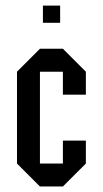

<svg xmlns="http://www.w3.org/2000/svg" viewBox="-20 -677 373 697"><path d="M208.3 -83.3V-166.7H291.7V-83.3L208.3 0H125L41.7 -83.3V-416.7L125 -500H208.3L291.7 -416.7V-333.3H208.3V-416.7H125V-83.3ZM198.3 -594.2H135.8V-656.7H198.3Z"/></svg>

Font: Yulong
Style: Regular
Weight: 400
Designer: GGBotNet
Foundry: f0n7.com
Version: 1.00